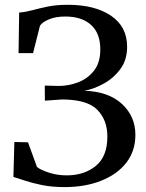

<svg xmlns="http://www.w3.org/2000/svg" viewBox="-20 -771 610 802"><path d="M249.5 10.5Q196.5 10.5 154.2 1.8Q112 -7 82 -17.2Q52 -27.5 36 -32L40 -178L97 -176.5L134.5 -73.5Q150 -61 184.8 -49.8Q219.5 -38.5 258.5 -38.5Q332 -38.5 380.2 -78Q428.5 -117.5 428.5 -200.5Q428.5 -270 386 -312.8Q343.5 -355.5 238.5 -355.5L167.5 -350.5L167 -413.5L225.5 -412Q266.5 -412 306.5 -427.2Q346.5 -442.5 372.8 -476Q399 -509.5 399 -564.5Q399 -632 360.2 -667Q321.5 -702 253 -702Q212 -702 184 -690Q156 -678 147 -663.5L118 -549H57.5L60 -718.5Q86 -720.5 114.8 -728.2Q143.5 -736 179.2 -743.5Q215 -751 263.5 -751Q376 -751 443.5 -705.5Q511 -660 511 -575.5Q511 -520 482.2 -481.8Q453.5 -443.5 412 -421Q370.5 -398.5 332.5 -392Q433.5 -388.5 489.5 -336.8Q545.5 -285 545.5 -207.5Q545.5 -140 507.5 -91.2Q469.5 -42.5 402.5 -16Q335.5 10.5 249.5 10.5Z"/></svg>

Font: Merriweather Text
Style: Regular
Weight: 400
Designer: Eben Sorkin
Foundry: Eben Sorkin
Version: Version 2.100; ttfautohint (v1.7.19-72a1) -l 8 -r 50 -G 200 